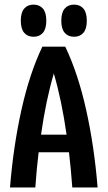

<svg xmlns="http://www.w3.org/2000/svg" viewBox="-20 -832 478 852"><path d="M24.4 0Q39.1 -182.6 75.2 -344.7Q111.3 -506.8 168 -625H269.5Q326.2 -506.8 362.3 -344.7Q398.4 -182.6 413.1 0H300.8Q294.9 -83 286.1 -156.2H151.4Q142.6 -83 136.7 0ZM275.4 -234.4Q253.9 -386.7 218.8 -505.9Q183.6 -386.7 162.1 -234.4ZM128.9 -811.5Q155.3 -811.5 170.4 -793.9Q185.5 -776.4 185.5 -740.2Q185.5 -704.1 170.4 -686.5Q155.3 -668.9 128.9 -668.9Q102.5 -668.9 87.4 -686.5Q72.3 -704.1 72.3 -740.2Q72.3 -776.4 87.4 -793.9Q102.5 -811.5 128.9 -811.5ZM308.6 -811.5Q335 -811.5 350.1 -793.9Q365.2 -776.4 365.2 -740.2Q365.2 -704.1 350.1 -686.5Q335 -668.9 308.6 -668.9Q282.2 -668.9 267.1 -686.5Q252 -704.1 252 -740.2Q252 -776.4 267.1 -793.9Q282.2 -811.5 308.6 -811.5Z"/></svg>

Font: Sudo Variable
Style: Regular
Weight: 400
Monospace: yes
Designer: Jens Kutilek
Foundry: Jens Kutilek
Version: Version 0.040